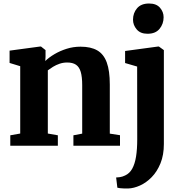

<svg xmlns="http://www.w3.org/2000/svg" viewBox="-20 -829 1035 1092"><path d="M95 -69.5V-452.5L34.5 -471V-541L209 -564.5H213L239 -544V-507L237.5 -482Q258.5 -502.5 289.8 -521Q321 -539.5 358.8 -551.5Q396.5 -563.5 438 -563.5Q497 -563.5 533.5 -542.2Q570 -521 587.2 -473.8Q604.5 -426.5 604.5 -348.5V-69L662.5 -60V0H397.5V-59.5L447.5 -69V-345Q447.5 -392 439.2 -420Q431 -448 412.2 -460.8Q393.5 -473.5 362 -473.5Q339.5 -473.5 319 -466.5Q298.5 -459.5 281.5 -449Q264.5 -438.5 252 -429V-69.5L309 -59.5V0H38.5V-59.5ZM709 243Q697 243 684.2 242.8Q671.5 242.5 661.8 241.2Q652 240 647.5 238.5L640.5 180.5Q647.5 180.5 661.8 178.5Q676 176.5 691.5 169Q717 157.5 732 130.5Q747 103.5 753.8 61.5Q760.5 19.5 760.5 -37L760 -450.5L691.5 -470.5V-539L880 -564.5H883.5L912 -544V-10Q912 52.5 892.8 99.8Q873.5 147 842.8 178.5Q812 210 776.5 226Q741 242 709 243ZM818.5 -637Q778.5 -637 757.5 -661.8Q736.5 -686.5 736.5 -717Q736.5 -755 759.5 -782Q782.5 -809 827.5 -809H828.5Q869 -809 889.8 -785.2Q910.5 -761.5 910.5 -731Q910.5 -693 887.5 -665Q864.5 -637 819.5 -637Z"/></svg>

Font: Merriweather 28pt ExtraBold
Style: Regular
Weight: 800
Version: Version 2.100